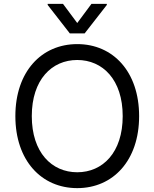

<svg xmlns="http://www.w3.org/2000/svg" viewBox="-20 -966 801 996"><path d="M701.7 -363.6C701.7 -593.8 566.8 -737.2 380.7 -737.2C194.6 -737.2 59.7 -593.8 59.7 -363.6C59.7 -133.5 194.6 9.9 380.7 9.9C566.8 9.9 701.7 -133.5 701.7 -363.6ZM144.9 -363.6C144.9 -552.6 248.6 -654.8 380.7 -654.8C512.8 -654.8 616.5 -552.6 616.5 -363.6C616.5 -174.7 512.8 -72.4 380.7 -72.4C248.6 -72.4 144.9 -174.7 144.9 -363.6ZM227.3 -940.3 342.3 -792.6H419L534.1 -940.3V-946H454.5L380.7 -846.6L306.8 -946H227.3Z"/></svg>

Font: Margiela Sans
Style: Regular
Weight: 400
Designer: Stefan Endress, Andreas Faust
Version: Version 1.100;FEAKit 1.0